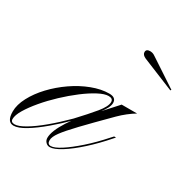

<svg xmlns="http://www.w3.org/2000/svg" viewBox="-184 -666 786 796"><g transform="rotate(30 208.5 -267.5)"><path d="M-22 7Q-54 7 -54 -43Q-54 -75 -34.5 -112Q-15 -149 17.5 -183.5Q50 -218 90.5 -246Q131 -274 174.5 -290.5Q218 -307 256 -307Q289 -307 289 -281Q289 -258 259 -222Q229 -186 184 -138Q148 -102 108.5 -68.5Q69 -35 34.5 -14Q0 7 -22 7ZM-21 0Q-3 0 28.5 -18.5Q60 -37 99 -69.5Q138 -102 179 -143Q224 -191 252 -225Q280 -259 280 -280Q280 -297 259 -297Q240 -297 210.5 -281.5Q181 -266 147.5 -240.5Q114 -215 81 -184Q48 -153 21 -121Q-6 -89 -22.5 -61.5Q-39 -34 -39 -15Q-39 0 -21 0ZM371 -163 363 -154Q323 -108 282 -71Q241 -34 206.5 -12.5Q172 9 152 9Q141 9 133 0.5Q125 -8 125 -20Q125 -53 160.5 -108Q196 -163 260 -229H265L323 -293H397Q380 -283 361.5 -268.5Q343 -254 327 -238Q255 -166 214 -123Q173 -80 155.5 -56Q138 -32 138 -16Q138 3 154 3Q171 3 202 -17Q233 -37 272 -71.5Q311 -106 351 -151L362 -163ZM468 -445 314 -508Q296 -516 296 -529Q296 -544 315 -544Q320 -544 326 -542.5Q332 -541 339 -536L471 -449Z"/></g></svg>

Font: Ballet 24pt
Style: Regular
Weight: 400
Designer: Maximiliano R. Sproviero
Foundry: Omnibus-Type
Version: Version 1.100